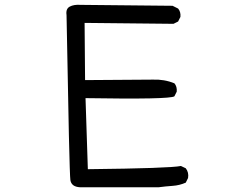

<svg xmlns="http://www.w3.org/2000/svg" viewBox="-20 -790 1040 810"><path d="M317.4 0Q281.2 -2 276.9 -30.3Q272.5 -58.6 260.7 -726.6Q256.8 -752.9 274.4 -762.2Q292 -771.5 319.3 -769.5L708 -765.6L731.4 -753.9Q743.2 -740.2 741.2 -718.8L731.4 -699.2L711.9 -689.5L336.9 -693.4L338.9 -452.1L624 -454.1Q672.9 -456.1 715.8 -438.5Q727.5 -424.8 725.6 -403.3L715.8 -383.8Q698.2 -370.1 340.8 -376L350.6 -76.2Q696.3 -80.1 743.2 -89.8L763.7 -80.1Q777.3 -62.5 773.4 -39.1L763.7 -19.5Q737.3 -7.8 708 -5.9Q678.7 -3.9 649.4 0Z"/></svg>

Font: NaikaiFont
Style: Regular-Lite
Weight: 400
Version: Version 1.67